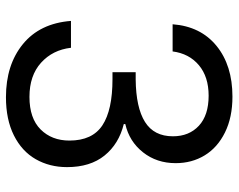

<svg xmlns="http://www.w3.org/2000/svg" viewBox="-96 -680 782 629"><g transform="rotate(90 294.5 -366.0)"><path d="M297 -737Q365 -737 414.5 -712.5Q464 -688 489.5 -646Q515 -604 515 -551Q515 -489 479.5 -444Q444 -399 387 -386V-381Q452 -365 490 -318Q528 -271 528 -195Q528 -138 502 -92.5Q476 -47 424 -21Q372 5 299 5Q193 5 125 -50.5Q57 -106 49 -208H137Q144 -148 186 -110Q228 -72 298 -72Q368 -72 404.5 -108.5Q441 -145 441 -203Q441 -278 391 -311Q341 -344 240 -344H217V-420H241Q333 -421 380 -450.5Q427 -480 427 -542Q427 -595 392.5 -627Q358 -659 294 -659Q232 -659 194 -627Q156 -595 149 -541H60Q67 -633 131 -685Q195 -737 297 -737Z"/></g></svg>

Font: Poppins A&M
Style: Regular-A&M
Weight: 400
Designer: Ninad Kale (Devanagari), Jonny Pinhorn (Latin)
Foundry: Indian Type Foundry
Version: 4.004